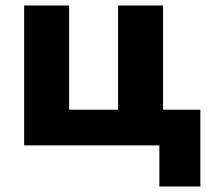

<svg xmlns="http://www.w3.org/2000/svg" viewBox="-20 -530 766 700"><path d="M68 0V-510H232V-130H410.5V-510H574.5V-130H710.5V150H561V0Z"/></svg>

Font: Geologica
Style: Bold
Weight: 700
Designer: Sindre Bremnes, Frode Helland
Foundry: Monokrom Skriftforlag AS
Version: Version 1.010; ttfautohint (v1.8.4.7-5d5b);gftools[0.9.28]